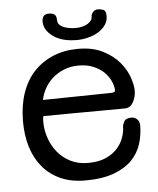

<svg xmlns="http://www.w3.org/2000/svg" viewBox="-48 -659 587 714"><g transform="rotate(-5 245.5 -302.0)"><path d="M30 0ZM364 -303Q381 -303 381 -311Q381 -326 373 -344.5Q365 -363 349.5 -378.5Q334 -394 310 -404.5Q286 -415 254 -415Q223 -415 198 -404.5Q173 -394 155 -377.5Q137 -361 126 -340.5Q115 -320 111 -299ZM107 -239Q106 -234 105.5 -228.5Q105 -223 105 -218Q105 -188 115 -158Q125 -128 144.5 -104Q164 -80 192.5 -65.5Q221 -51 258 -51Q297 -51 324 -63Q351 -75 367.5 -93.5Q384 -112 391.5 -133.5Q399 -155 399 -173Q399 -181 405.5 -193Q412 -205 433 -205Q445 -205 454 -196.5Q463 -188 463 -173Q463 -138 452.5 -104.5Q442 -71 417 -45Q392 -19 349 -3Q306 13 242 13Q190 13 150.5 -4.5Q111 -22 84 -54Q57 -86 43.5 -129.5Q30 -173 30 -226Q30 -284 46 -331Q62 -378 92 -410Q122 -442 164 -459.5Q206 -477 257 -477Q312 -477 350 -457.5Q388 -438 411 -410.5Q434 -383 444 -353.5Q454 -324 454 -304Q454 -281 443 -261Q432 -241 412 -241Q381 -241 338.5 -240.5Q296 -240 248 -240Q238 -240 219 -240Q200 -240 179 -239.5Q158 -239 138.5 -239Q119 -239 107 -239ZM374 -589Q374 -570 363 -555Q352 -540 335 -530Q318 -520 297 -515Q276 -510 257 -510Q200 -510 167.5 -534Q135 -558 135 -589Q135 -617 161 -617Q175 -617 182 -611Q189 -605 189 -590Q189 -580 195 -573.5Q201 -567 210.5 -563Q220 -559 231.5 -557Q243 -555 254 -555Q283 -555 300.5 -566Q318 -577 318 -590Q318 -601 325.5 -609Q333 -617 344 -617Q354 -617 364 -613Q374 -609 374 -589Z"/></g></svg>

Font: Life Savers
Style: Bold
Weight: 700
Designer: Pablo Impallari, Rodrigo Fuenzalida, Brenda Gallo
Foundry: Pablo Impallari, Rodrigo Fuenzalida, Brenda Gallo
Version: Version 3.001; ttfautohint (v0.95) -l 8 -r 50 -G 200 -x 14 -